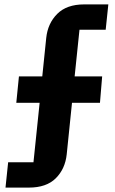

<svg xmlns="http://www.w3.org/2000/svg" viewBox="-20 -718 524 872"><path d="M5 134 17 19H132L160 -251H54L66 -371H172L190 -546Q197 -612 240 -655Q283 -698 362 -698H472L460 -583H341L319 -371H444L434 -251H307L283 -17Q276 49 233.5 91.5Q191 134 111 134Z"/></svg>

Font: IBM Plex Sans
Style: Regular
Weight: 400
Designer: Mike Abbink, Paul van der Laan, Pieter van Rosmalen
Foundry: Bold Monday
Version: Version 3.201